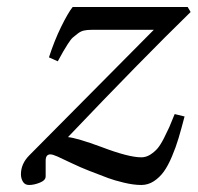

<svg xmlns="http://www.w3.org/2000/svg" viewBox="-20 -510 558 542"><path d="M39.1 -18.1Q39.1 -47.9 63 -71.8Q85 -94.2 414.1 -425.8H237.8Q226.1 -425.8 217 -423.8Q208 -421.9 199.2 -415Q190.4 -408.2 185.3 -403.8Q180.2 -399.4 171.1 -385.3Q162.1 -371.1 158.4 -364.5Q154.8 -357.9 143.1 -336.9L118.2 -348.1Q133.3 -395 152.6 -434.3Q171.9 -473.6 185.1 -490.2H509.8L518.1 -476.1Q381.3 -342.8 171.9 -123Q198.7 -120.1 266.1 -95.2Q342.8 -65.9 378.9 -65.9Q392.1 -65.9 403.8 -73.2Q415.5 -80.6 424.1 -90.3Q432.6 -100.1 442.4 -119.1Q452.1 -138.2 457.8 -150.9Q463.4 -163.6 473.1 -188L501 -181.2Q491.7 -145.5 484.1 -120.1Q476.6 -94.7 465.3 -68.1Q454.1 -41.5 442.1 -25.1Q430.2 -8.8 414.1 1.7Q397.9 12.2 378.9 12.2Q356.9 12.2 329.6 5.6Q302.2 -1 285.4 -7.3Q268.6 -13.7 231.9 -27.8Q208 -37.1 182.4 -49.3Q156.7 -61.5 142.8 -67.9Q128.9 -74.2 122.1 -74.2Q108.9 -74.2 108.9 -56.2V-12.2Q108.9 -1 92.5 5.6Q76.2 12.2 62 12.2Q50.3 12.2 44.7 2.9Q39.1 -6.3 39.1 -18.1Z"/></svg>

Font: Linguistics Pro
Style: Italic
Weight: 400
Italic angle: -12°
Designer: Stefan Peev, Context Ltd
Foundry: Stefan Peev, Context Ltd
Version: Version 001.000